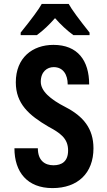

<svg xmlns="http://www.w3.org/2000/svg" viewBox="-20 -954 550 984"><path d="M86 -774H169C203 -799 233 -828 262 -861C292 -827 323 -798 356 -774H439V-787C385 -855 347 -906 332 -934H194C180 -908 144 -859 86 -787ZM249 10C379 10 459 -67 459 -194C459 -295 407 -358 316 -405C236 -446 189 -488 189 -535C189 -587 222 -610 255 -610C304 -610 327 -571 327 -521H437C437 -644 378 -724 254 -724C146 -724 61 -658 61 -532C61 -422 129 -363 228 -305C287 -273 329 -246 329 -183C329 -126 296 -107 254 -107C210 -107 174 -131 174 -194H54C54 -72 120 10 249 10Z"/></svg>

Font: Kathrein 77 Bold Condensed
Style: Regular
Weight: 700
Width: 3
Designer: Lazydogs Typefoundry, based on Open Sans by Ascender Corporation
Foundry: Lazydogs Typefoundry
Version: Version 1.003;PS 001.003;hotconv 1.0.88;makeotf.lib2.5.64775